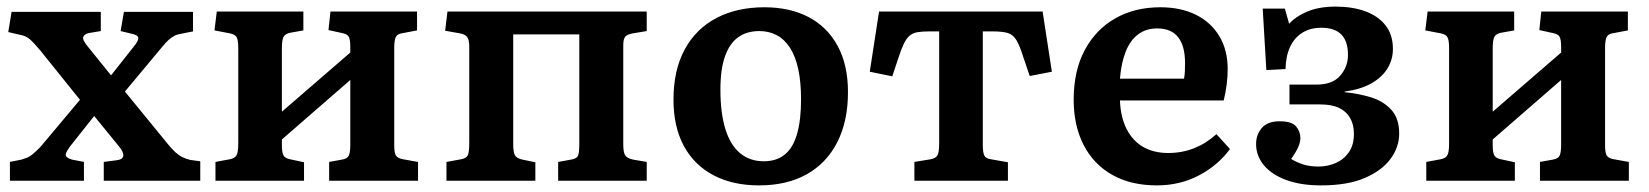

<svg xmlns="http://www.w3.org/2000/svg" viewBox="-20 -547 4990 581"><path d="M10 0V-57L45 -64Q55 -67 62.5 -70Q70 -73 79 -80.5Q88 -88 102 -102L222 -245L103 -393Q83 -417 70.5 -428Q58 -439 39 -442L5 -450L15 -511H285V-453L249 -447Q235 -444 232 -435Q229 -426 245 -407L316 -319L384 -405Q399 -423 398.5 -432Q398 -441 378 -445L345 -453L355 -511H564V-452L529 -445Q516 -443 507.5 -438.5Q499 -434 490 -426Q481 -418 469 -403L358 -270L488 -111Q500 -96 510.5 -86.5Q521 -77 532 -71.5Q543 -66 556 -63L586 -59V0H294V-57L332 -62Q351 -64 353 -75Q355 -86 340 -104L265 -196L192 -104Q184 -93 180.5 -85.5Q177 -78 181 -73Q185 -68 198 -64L234 -57V0Z M632 0V-57L675 -65Q691 -68 696 -77.5Q701 -87 701 -113V-401Q701 -426 696 -434.5Q691 -443 676 -446L629 -455L636 -512H898V-455L859 -448Q843 -445 838 -435.5Q833 -426 833 -401V-209L1040 -388V-405Q1040 -427 1035.5 -435.5Q1031 -444 1015 -447L974 -456L980 -512H1242V-455L1200 -447Q1183 -445 1178 -435.5Q1173 -426 1173 -402V-107Q1173 -85 1178 -76.5Q1183 -68 1200 -65L1245 -57V0H976V-57L1015 -64Q1031 -67 1035.5 -76Q1040 -85 1040 -110V-305L833 -125V-108Q833 -85 838 -76.5Q843 -68 858 -65L900 -56V0Z M1331 0V-57L1375 -65Q1391 -68 1395.5 -77Q1400 -86 1400 -116V-405Q1400 -426 1394 -434.5Q1388 -443 1372 -446L1327 -454L1334 -512H1937V-453L1895 -446Q1878 -443 1872 -436Q1866 -429 1866 -409V-111Q1866 -87 1871.5 -77.5Q1877 -68 1896 -64L1937 -57V0H1669V-57L1708 -64Q1725 -67 1729 -75.5Q1733 -84 1733 -113V-443H1533V-111Q1533 -87 1538 -77.5Q1543 -68 1561 -64L1600 -56V0Z M2277 14Q2197 14 2138.5 -17Q2080 -48 2049 -106Q2018 -164 2018 -245Q2018 -335 2052 -397.5Q2086 -460 2148 -492.5Q2210 -525 2293 -525Q2370 -525 2426.5 -495.5Q2483 -466 2514.5 -408.5Q2546 -351 2546 -268Q2546 -180 2513.5 -116.5Q2481 -53 2421 -19.5Q2361 14 2277 14ZM2291 -59Q2330 -59 2355 -79.5Q2380 -100 2392 -142Q2404 -184 2404 -246Q2404 -299 2395.5 -338Q2387 -377 2370.5 -402.5Q2354 -428 2330.5 -440.5Q2307 -453 2278 -453Q2240 -453 2214 -434.5Q2188 -416 2174 -377Q2160 -338 2160 -276Q2160 -205 2175 -156.5Q2190 -108 2219.5 -83.5Q2249 -59 2291 -59Z M2747 0V-57L2796 -65Q2812 -68 2817 -77.5Q2822 -87 2822 -113V-452H2792Q2770 -452 2756 -449.5Q2742 -447 2732.5 -439Q2723 -431 2715 -414.5Q2707 -398 2698 -370L2680 -316L2612 -330L2640 -512H3135L3163 -330L3096 -317L3077 -373Q3066 -408 3056 -425Q3046 -442 3030 -447Q3014 -452 2983 -452H2954V-108Q2954 -86 2958.5 -76.5Q2963 -67 2979 -65L3030 -56V0Z M3481 14Q3402 14 3345.5 -18Q3289 -50 3259 -108.5Q3229 -167 3229 -245Q3229 -333 3262.5 -395.5Q3296 -458 3355 -491.5Q3414 -525 3491 -525Q3553 -525 3598.5 -502.5Q3644 -480 3669.5 -438Q3695 -396 3695 -338Q3695 -316 3692 -291.5Q3689 -267 3683 -243H3369Q3371 -192 3389.5 -156Q3408 -120 3440 -102Q3472 -84 3515 -84Q3557 -84 3593.5 -98.5Q3630 -113 3661 -141L3702 -96Q3665 -46 3607.5 -16Q3550 14 3481 14ZM3369 -309H3563Q3565 -320 3565.5 -332Q3566 -344 3566 -356Q3566 -408 3545 -434.5Q3524 -461 3482 -461Q3448 -461 3424 -443Q3400 -425 3386.5 -391Q3373 -357 3369 -309Z M3977 14Q3917 14 3873 -2Q3829 -18 3805 -46.5Q3781 -75 3781 -111Q3781 -140 3798.5 -160Q3816 -180 3852 -180Q3889 -180 3902 -164.5Q3915 -149 3915 -129Q3915 -117 3908.5 -102Q3902 -87 3887 -66Q3905 -55 3925 -49Q3945 -43 3970 -43Q3997 -43 4021.5 -53.5Q4046 -64 4061.5 -86Q4077 -108 4077 -142Q4077 -170 4065.5 -190Q4054 -210 4032 -220.5Q4010 -231 3975 -231H3882V-291H3964Q4012 -291 4035.5 -318Q4059 -345 4059 -381Q4059 -422 4039 -442.5Q4019 -463 3978 -463Q3945 -463 3921 -448Q3897 -433 3884 -405.5Q3871 -378 3870 -338L3812 -335L3801 -521H3868L3881 -475Q3902 -498 3937 -512.5Q3972 -527 4022 -527Q4072 -527 4111 -513Q4150 -499 4172.5 -470.5Q4195 -442 4195 -399Q4195 -366 4178 -339Q4161 -312 4128.5 -294Q4096 -276 4049 -270V-268Q4091 -264 4128.5 -252.5Q4166 -241 4190 -215Q4214 -189 4214 -143Q4214 -102 4188 -66.5Q4162 -31 4110 -8.5Q4058 14 3977 14Z M4296 0V-57L4339 -65Q4355 -68 4360 -77.5Q4365 -87 4365 -113V-401Q4365 -426 4360 -434.5Q4355 -443 4340 -446L4293 -455L4300 -512H4562V-455L4523 -448Q4507 -445 4502 -435.5Q4497 -426 4497 -401V-209L4704 -388V-405Q4704 -427 4699.5 -435.5Q4695 -444 4679 -447L4638 -456L4644 -512H4906V-455L4864 -447Q4847 -445 4842 -435.5Q4837 -426 4837 -402V-107Q4837 -85 4842 -76.5Q4847 -68 4864 -65L4909 -57V0H4640V-57L4679 -64Q4695 -67 4699.5 -76Q4704 -85 4704 -110V-305L4497 -125V-108Q4497 -85 4502 -76.5Q4507 -68 4522 -65L4564 -56V0Z"/></svg>

Font: Literata 18pt SemiBold
Style: Regular
Weight: 600
Designer: Latin by Veronika Burian and Jose Scaglione. Greek by Irene Vlachou. Cyrillic by Vera Evstafieva.
Foundry: TypeTogether
Version: Version 3.103;gftools[0.9.29]